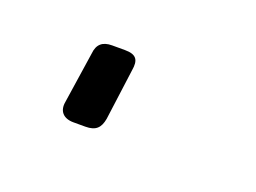

<svg xmlns="http://www.w3.org/2000/svg" viewBox="-35 -153 281 211"><g transform="rotate(20 105.0 -47.0)"><path d="M85 -94H70C59 -94 53 -89 52 -78L43 -18C41 -7 47 0 59 0H73C85 0 90 -5 92 -16L100 -76C102 -88 99 -94 85 -94Z"/></g></svg>

Font: Exo 2 Extra Light
Style: Italic
Weight: 250
Italic angle: -8°
Designer: Natanael Gama
Version: Version 1.001;PS 001.001;hotconv 1.0.88;makeotf.lib2.5.64775